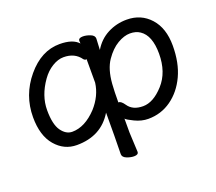

<svg xmlns="http://www.w3.org/2000/svg" viewBox="-114 -648 1107 982"><g transform="rotate(-20 440.0 -157.0)"><path d="M459 178Q440 178 419 169.5Q398 161 398 144Q400 55 400 -81Q337 24 204 24Q135 24 88 -31Q41 -86 41 -186Q41 -306 118.5 -399Q196 -492 296 -492Q368 -492 398 -458L397 -472Q397 -488 421 -488Q440 -488 461.5 -479.5Q483 -471 483 -454L480 -393Q509 -442 557 -467Q605 -492 661 -492Q739 -492 788.5 -437Q838 -382 838 -287Q838 -193 806 -124.5Q774 -56 718.5 -16.5Q663 23 593 23Q557 23 520.5 5.5Q484 -12 478 -20V56L483 162Q483 178 459 178ZM205 -48Q274 -48 339 -117Q391 -175 400 -244V-368Q402 -369 402 -370Q402 -371 399 -371Q390 -371 384 -378Q353 -422 292 -422Q262 -422 230 -402.5Q198 -383 174 -349Q121 -274 121 -196Q121 -118 146 -83Q171 -48 205 -48ZM509 -84Q534 -47 590 -47Q646 -47 702 -109Q758 -171 758 -272Q758 -371 707 -405Q685 -420 653 -420Q621 -420 584.5 -398.5Q548 -377 517 -332Q486 -287 480 -209Q477 -167 477 -111L476 -110Q476 -109 478 -109Q492 -109 509 -84Z"/></g></svg>

Font: LXGW WenKai TC
Style: Bold
Weight: 700
Designer: LXGW / Fontworks Inc.
Foundry: LXGW / Fontworks Inc.
Version: Version 1.330;April 28, 2024